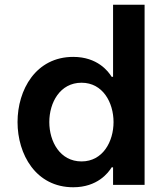

<svg xmlns="http://www.w3.org/2000/svg" viewBox="-20 -780 702 810"><path d="M289 10C391 10 437 -51 451 -74H457V0H590V-760H457V-456H451C437 -479 391 -540 289 -540C131 -540 54 -401 54 -265C54 -129 131 10 289 10ZM324 -99C233 -99 188 -183 188 -265C188 -347 233 -431 324 -431C414 -431 459 -347 459 -265C459 -183 414 -99 324 -99Z"/></svg>

Font: Be Vietnam Pro SemiBold
Style: Regular
Weight: 600
Designer: Lam Bao, Tony Le, Vietanh Nguyen
Foundry: Yellow Type Foundry
Version: Version 1.002